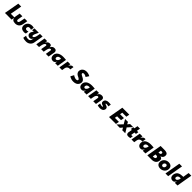

<svg xmlns="http://www.w3.org/2000/svg" viewBox="1144 -4189 7912 7912"><g transform="rotate(45 5100.0 -233.5)"><path d="M415 0H27L145.5 -660H314.5L221.5 -147H441Z M626.5 12Q539.5 12 491 -26.5Q442 -64 436 -133L435 -161.5Q436 -189.5 440 -219L474.5 -410.5H632L597.5 -214.5Q593.5 -190.5 593.5 -173.5Q593.5 -160.5 596 -151Q602.5 -135 614.8 -125Q627 -115 648.5 -115Q687 -115 704 -154.5Q713.5 -175.5 720.5 -209Q727 -232 760 -410.5H919Q900.5 -309 882.5 -207Q864.5 -105 803 -48Q736 12 626.5 12Z M1145.5 7H1130Q1087.5 5.5 1050 -7Q970 -32 941.5 -107Q931 -135 931 -172Q931 -229 959 -287Q1000.5 -372.5 1092.5 -405.5Q1139 -422.5 1199 -422.5Q1232 -422.5 1255 -419.2Q1278 -416 1300.5 -405.5L1275 -265Q1252 -276 1230 -283Q1211 -288 1192.5 -288Q1171.5 -288 1168.5 -287Q1136.5 -284 1115.5 -267Q1089 -245.5 1085.5 -194.5Q1085.5 -153.5 1119.5 -137Q1143.5 -126 1168.5 -125.5Q1191.5 -125.5 1211.5 -130.2Q1231.5 -135 1255.5 -142.5L1235.5 -10.5Q1192.5 7 1145.5 7Z M1469.5 221Q1337.5 221 1284.5 184L1307 49.5Q1332.5 66.5 1364.5 74.5Q1420.5 89.5 1462 89.5Q1579 89.5 1595.5 -29L1606 -93.5Q1594 -62.5 1579 -42.5Q1548.5 -1.5 1513.5 5.5Q1497.5 9.5 1470 10.5Q1451.5 10.5 1433.5 5.5Q1382.5 -8 1355.5 -49Q1333 -82 1333.5 -127Q1333.5 -163 1349.5 -198.5Q1371 -248 1418 -290.5H1319.5L1339.5 -410.5H1591L1532.5 -287Q1515 -248.5 1503 -217Q1492.5 -188 1492.5 -162.5Q1493.5 -116 1532.5 -116Q1563.5 -116 1595.5 -165Q1624.5 -212 1634 -275L1659 -410.5H1812.5L1743.5 -3Q1726 108 1642 168Q1569.5 221 1469.5 221Z M2569 0H2411.5L2449 -225L2450 -241L2449 -254.5Q2446.5 -268 2440.2 -274.8Q2434 -281.5 2418 -281.5Q2384.5 -281.5 2360.5 -253.5Q2336.5 -225.5 2318 -164Q2311 -143 2306 -114.5L2286 0H2137Q2178.5 -233.5 2179 -242.5Q2179 -281.5 2146 -281.5Q2099.5 -281.5 2069 -224Q2044 -180 2030 -101.5L2012.5 0H1854L1926 -410.5H2078L2061 -301Q2113 -396 2181 -415Q2202.5 -420 2225 -420Q2287.5 -420 2309 -391Q2328 -366 2328.5 -315L2327.5 -298.5Q2362 -365.5 2403.2 -392.8Q2444.5 -420 2498 -420Q2553 -420 2583.5 -398.5Q2619.5 -373 2622 -317L2621 -290.5Q2620 -283 2569 0Z M2824 7Q2756 7 2715.5 -29.5Q2661 -77.5 2661 -173.5Q2661 -220 2677 -257.5Q2701 -313.5 2748.5 -350Q2796 -386.5 2863 -404Q2930 -421.5 3002.5 -421.5Q3045.5 -421.5 3087.8 -418.2Q3130 -415 3174.5 -410.5L3106 0H2947.5L2967.5 -110.5Q2957 -85 2944.2 -63.2Q2931.5 -41.5 2913.5 -26Q2895.5 -10.5 2873.8 -1.8Q2852 7 2824 7ZM2872 -130.5Q2900 -130.5 2921 -146.5Q2942 -162.5 2956.2 -184.8Q2970.5 -207 2979 -231Q2987.5 -255 2990.8 -270.2Q2994 -285.5 2996 -299Q2962.5 -304 2951.5 -304Q2902 -304 2865 -280.5Q2828 -257 2818.5 -210.5Q2817.5 -205.5 2817 -188Q2817 -163 2836 -144Q2849.5 -130.5 2872 -130.5Z M3357.5 0H3199L3271 -410.5H3429.5L3411 -300Q3413.5 -302.5 3423 -322Q3432.5 -341.5 3451.5 -363.5Q3470.5 -385.5 3498 -402.8Q3525.5 -420 3563 -420Q3575 -420 3584.8 -418.8Q3594.5 -417.5 3602.5 -416L3576.5 -258.5Q3556.5 -261 3538.5 -261Q3494.5 -261 3464 -246.5Q3421 -225.5 3397.5 -185L3394.5 -178.5Q3383.5 -153.5 3379 -130.5Z M4015.5 12Q3954.5 12 3909 -0.5Q3863.5 -13 3833.5 -27.2Q3803.5 -41.5 3790 -53L3778.5 -61.5H3779.5L3858 -205Q3859 -201 3877.5 -189.2Q3896 -177.5 3922.5 -164.8Q3949 -152 3978.2 -142.5Q4007.5 -133 4027.5 -133Q4041 -133 4058.2 -135.2Q4075.5 -137.5 4089.8 -144.8Q4104 -152 4113 -165Q4118.5 -173 4118.5 -184L4117 -197Q4112 -223.5 4055.5 -255L4002 -281.5Q3920.5 -318.5 3890 -381Q3871.5 -416 3871.5 -456Q3871.5 -473.5 3875.5 -493Q3883.5 -538 3907.5 -571.5Q3931.5 -605 3964.8 -627.8Q3998 -650.5 4037.5 -661.2Q4077 -672 4116 -672Q4185.5 -672 4250 -651Q4295 -636.5 4328 -616L4240 -479Q4240 -484.5 4227.8 -493Q4215.5 -501.5 4194.5 -510.5Q4143.5 -533 4114 -533Q4075 -533 4056.8 -523.8Q4038.5 -514.5 4034.5 -486.5Q4034.5 -469.5 4043.5 -458.5Q4062 -434.5 4111.5 -409.5L4156 -387Q4222.5 -356.5 4258.5 -311Q4290.5 -269.5 4290.5 -221Q4290.5 -209 4289 -195Q4281 -136.5 4255.5 -97.5Q4187.5 12 4015.5 12Z M4499 7Q4431 7 4390.5 -29.5Q4336 -77.5 4336 -173.5Q4336 -220 4352 -257.5Q4376 -313.5 4423.5 -350Q4471 -386.5 4538 -404Q4605 -421.5 4677.5 -421.5Q4720.5 -421.5 4762.8 -418.2Q4805 -415 4849.5 -410.5L4781 0H4622.5L4642.5 -110.5Q4632 -85 4619.2 -63.2Q4606.5 -41.5 4588.5 -26Q4570.5 -10.5 4548.8 -1.8Q4527 7 4499 7ZM4547 -130.5Q4575 -130.5 4596 -146.5Q4617 -162.5 4631.2 -184.8Q4645.5 -207 4654 -231Q4662.5 -255 4665.8 -270.2Q4669 -285.5 4671 -299Q4637.5 -304 4626.5 -304Q4577 -304 4540 -280.5Q4503 -257 4493.5 -210.5Q4492.5 -205.5 4492 -188Q4492 -163 4511 -144Q4524.5 -130.5 4547 -130.5Z M5331.5 0H5172.5L5206 -189.5Q5210 -211 5211.5 -237.5L5211 -250.5Q5208.5 -265.5 5199.2 -273.2Q5190 -281 5171.5 -281Q5124.5 -281 5089.5 -223Q5063 -180 5051 -101L5033.5 0H4874L4946 -410.5H5099L5081.5 -298.5Q5098.5 -335.5 5117 -359Q5135.5 -382.5 5157.5 -396Q5179.5 -409.5 5205.2 -414.8Q5231 -420 5262 -420Q5322 -420 5355 -387Q5384 -358 5383.5 -308Q5383.5 -289.5 5379.5 -266.5Z M5566 11Q5491.5 11 5422 -13L5441 -135Q5516 -105.5 5570 -105.5Q5583.5 -105.5 5595.5 -107.2Q5607.5 -109 5609 -117.5L5610 -121.5Q5610 -137.5 5582 -149Q5572.5 -153 5542.5 -160Q5525 -167 5507.8 -176Q5490.5 -185 5478.5 -200Q5457 -224 5457 -263Q5457 -276 5459.5 -291Q5470.5 -356 5522.2 -389.2Q5574 -422.5 5654 -422.5Q5694 -422.5 5722.2 -419.8Q5750.5 -417 5783.5 -411L5762 -291Q5705 -308 5652.5 -308Q5606 -308 5605 -293Q5605 -281 5620.2 -273Q5635.5 -265 5656.2 -258Q5677 -251 5697.5 -242.8Q5718 -234.5 5734.5 -221Q5765 -193 5765 -149L5764.5 -130.5Q5751.5 -53.5 5694.5 -20Q5643.5 11 5566 11Z M6496.5 0H6092.5L6209 -660H6613L6587.5 -513H6352.5L6332.5 -404H6558.5L6533 -257H6306.5L6286.5 -147H6522.5Z M7038.5 0H6864L6808 -101.5L6721 0H6526.5L6732 -214.5L6617.5 -410.5H6786.5L6834.5 -315L6910.5 -410.5H7090.5L6909 -211Z M7216 7Q7120 7 7107 -65.5Q7103 -84.5 7103 -107L7105.5 -132Q7108.5 -156 7135 -290.5H7077.5L7099 -410.5H7161.5L7188 -563H7334.5L7306.5 -410.5H7389L7368 -290.5H7286.5L7262.5 -158.5L7263 -165.5Q7260.5 -156 7261 -148L7261.5 -140Q7265.5 -121 7284 -121Q7290.5 -121 7299.8 -122.5Q7309 -124 7321.2 -127.2Q7333.5 -130.5 7345.5 -133.5L7328 -9Q7269 7 7216 7Z M7560 0H7401.5L7473.5 -410.5H7632L7613.5 -300Q7616 -302.5 7625.5 -322Q7635 -341.5 7654 -363.5Q7673 -385.5 7700.5 -402.8Q7728 -420 7765.5 -420Q7777.5 -420 7787.2 -418.8Q7797 -417.5 7805 -416L7779 -258.5Q7759 -261 7741 -261Q7697 -261 7666.5 -246.5Q7623.5 -225.5 7600 -185L7597 -178.5Q7586 -153.5 7581.5 -130.5Z M7932.5 7Q7864.5 7 7824 -29.5Q7769.5 -77.5 7769.5 -173.5Q7769.5 -220 7785.5 -257.5Q7809.5 -313.5 7857 -350Q7904.5 -386.5 7971.5 -404Q8038.5 -421.5 8111 -421.5Q8154 -421.5 8196.2 -418.2Q8238.5 -415 8283 -410.5L8214.5 0H8056L8076 -110.5Q8065.5 -85 8052.8 -63.2Q8040 -41.5 8022 -26Q8004 -10.5 7982.2 -1.8Q7960.5 7 7932.5 7ZM7980.5 -130.5Q8008.5 -130.5 8029.5 -146.5Q8050.5 -162.5 8064.8 -184.8Q8079 -207 8087.5 -231Q8096 -255 8099.2 -270.2Q8102.5 -285.5 8104.5 -299Q8071 -304 8060 -304Q8010.5 -304 7973.5 -280.5Q7936.5 -257 7927 -210.5Q7926 -205.5 7925.5 -188Q7925.5 -163 7944.5 -144Q7958 -130.5 7980.5 -130.5Z M8587.5 0H8325L8439.5 -660Q8660.5 -660 8690 -658.8Q8719.5 -657.5 8747 -653Q8809.5 -642.5 8840.5 -609Q8866 -578.5 8866 -530.5Q8866 -445.5 8818 -400Q8781 -365.5 8732.5 -352Q8787.5 -341.5 8816.5 -313Q8842 -286.5 8842 -239Q8841 -209.5 8835.5 -184Q8829 -142.5 8808.5 -109Q8766 -40 8679.5 -13.5Q8637 0 8587.5 0ZM8591 -409Q8640 -409 8662.2 -422Q8684.5 -435 8692.5 -473.5Q8694 -481.5 8694 -489Q8694 -510 8679.5 -519Q8659.5 -532 8615 -532H8586L8565 -409ZM8553 -128Q8570 -128 8587.5 -131Q8626.5 -139 8647 -161Q8660.5 -177 8660.5 -210.5L8659.5 -223Q8656.5 -246 8628.5 -257Q8614 -262 8598 -262.5Q8587 -264 8539 -264L8515.5 -128Z M9084 13Q9037.5 13 8996.8 -1Q8956 -15 8928.5 -42.2Q8901 -69.5 8887 -110.5Q8878 -137.5 8878.5 -169.5Q8878.5 -186.5 8881 -205Q8894.5 -302 8974.5 -365Q9049 -422.5 9152 -422.5Q9204 -422.5 9244 -406.5Q9284 -390.5 9309.5 -362.5Q9353.5 -313.5 9353.5 -241Q9353.5 -176 9321.5 -120Q9299 -79 9264 -50Q9229 -21 9183 -4Q9137 13 9084 13ZM9101.5 -116Q9139 -116 9163 -141Q9191 -170.5 9196 -218.5L9195 -229.5Q9192.5 -256 9176.2 -274.5Q9160 -293 9129.5 -293Q9089.5 -293 9060.8 -263Q9032 -233 9032 -185.5Q9033 -156.5 9052 -135Q9068 -116 9101.5 -116Z M9539 0H9381.5L9501.5 -688H9659Z M9800.5 7Q9731 7 9689.5 -31Q9640 -77.5 9640 -160Q9640 -225.5 9665.5 -277.5Q9680 -308.5 9702.2 -333.8Q9724.5 -359 9754.5 -374.5Q9800 -400 9856 -410.8Q9912 -421.5 9979 -421.5H10002.5L10012.5 -499L10044.5 -688H10200.5L10150.5 -402.5L10082.5 0H9924.5L9944.5 -110.5Q9920.5 -54.5 9886.5 -23.8Q9852.5 7 9800.5 7ZM9848.5 -130.5Q9877.5 -130.5 9898.2 -146.5Q9919 -162.5 9933.5 -184.8Q9948 -207 9956.2 -231Q9964.5 -255 9967.5 -270.2Q9970.5 -285.5 9972.5 -299Q9939 -304 9928 -304Q9879 -304 9841.8 -280.8Q9804.5 -257.5 9796 -210.5Q9795 -205.5 9794.5 -187L9795 -174.5Q9799 -158.5 9811.8 -144.5Q9824.5 -130.5 9848.5 -130.5Z"/></g></svg>

Font: Lucymar Sans ExtraBold
Style: Italic
Weight: 800
Italic angle: -10°
Foundry: The League of Moveable Type (original font) / Main changes by Cristiano Sobral with portions from Mirco Monsees
Version: Version 2.00;August 30, 2020;FontCreator 13.0.0.2681 64-bit